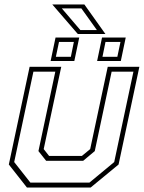

<svg xmlns="http://www.w3.org/2000/svg" viewBox="-20 -839 644 859"><path d="M100.5 0 19.5 -103 112.5 -540H254L175.5 -172L199.5 -141.5H346.5L383.5 -172L462 -540H603.5L510.5 -103L385.5 0ZM116 -22H380L491 -114L577 -518.5H479.5L404 -163L352 -119.5H186.5L152 -163L227.5 -518.5H129.5L43.5 -114ZM414.5 -566 436.5 -671H542.5L520.5 -566ZM206.5 -566 228.5 -671H334.5L312.5 -566ZM230 -585H297L310.5 -651.5H244ZM438.5 -585H505L519 -651.5H452ZM451.5 -687H328L214 -819H357.5ZM413.5 -704.5 344 -801.5H256.5L339.5 -704.5Z"/></svg>

Font: Tourney Thin ExtraLight
Style: Italic
Weight: 250
Italic angle: -12°
Version: Version 1.015